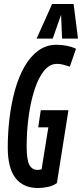

<svg xmlns="http://www.w3.org/2000/svg" viewBox="-20 -935 412 965"><path d="M171 10Q97 10 58 -40Q19 -90 19 -194Q19 -268 28 -342.5Q37 -417 55.5 -483Q74 -549 103 -600Q132 -651 172.5 -680.5Q213 -710 264 -710Q290 -710 315.5 -705Q341 -700 362 -690L331 -600Q317 -604 301 -609Q285 -614 266 -614Q230 -614 202 -580Q174 -546 154.5 -487Q135 -428 124.5 -353.5Q114 -279 114 -199Q114 -132 127.5 -106.5Q141 -81 169 -81Q174 -81 180 -82Q186 -83 189 -84L223 -295H172L185 -381H324L266 -15Q247 -1 220.5 4.5Q194 10 171 10ZM164 -741 242 -915H350L372 -741H292L287 -861L245 -741Z"/></svg>

Font: Georama Extra Condensed SemiBold
Style: Italic
Weight: 600
Width: 2
Italic angle: -9°
Designer: Jean-Baptiste Levee
Foundry: Production Type
Version: Version 1.000